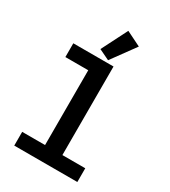

<svg xmlns="http://www.w3.org/2000/svg" viewBox="-232 -1092 1064 1203"><g transform="rotate(30 300.0 -490.0)"><path d="M71.7 0H528.1V-99.4H362.6V-740.1H71.7V-640.6H237.2V-99.4H71.7ZM236.9 -793.7 313.2 -757.1 437.5 -927.6 331.3 -980.1Z"/></g></svg>

Font: Margiela Mono SemiBold
Style: Regular
Weight: 600
Designer: Mike Abbink, Paul van der Laan, Pieter van Rosmalen
Foundry: Bold Monday
Version: Version 2.003 2021